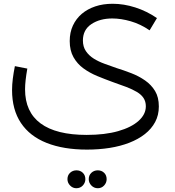

<svg xmlns="http://www.w3.org/2000/svg" viewBox="-20 -516 928 1019"><path d="M442 278Q317 278 227.5 242.5Q138 207 91 136.5Q44 66 44 -38Q44 -67 48 -98.5Q52 -130 59 -165L125 -152Q119 -118 116 -91Q113 -64 113 -42Q113 78 195.5 139Q278 200 440 200Q537 200 607 180Q677 160 715.5 125.5Q754 91 754 48Q754 23 742 4.5Q730 -14 706.5 -28Q683 -42 650.5 -54.5Q618 -67 577 -81Q536 -96 496 -112.5Q456 -129 423 -153Q390 -177 370 -212.5Q350 -248 350 -298Q350 -344 367 -380.5Q384 -417 414 -442.5Q444 -468 485.5 -482Q527 -496 578 -496Q637 -496 698 -476.5Q759 -457 813 -420L774 -355Q726 -388 674 -403Q622 -418 576 -418Q510 -418 465 -388Q420 -358 420 -301Q420 -268 436 -244.5Q452 -221 477.5 -205Q503 -189 535 -177.5Q567 -166 598 -155Q637 -143 677 -127.5Q717 -112 750 -89Q783 -66 803 -33Q823 0 823 49Q823 95 803.5 131.5Q784 168 749 195.5Q714 223 666.5 241.5Q619 260 562 269Q505 278 442 278ZM499 483Q479 483 465 468.5Q451 454 451 435Q451 414 465 401Q479 388 499 388Q519 388 532.5 401Q546 414 546 435Q546 454 532.5 468.5Q519 483 499 483ZM385 483Q366 483 352 468.5Q338 454 338 435Q338 414 352 401Q366 388 386 388Q406 388 419.5 401Q433 414 433 435Q433 454 419.5 468.5Q406 483 385 483Z"/></svg>

Font: Alexandria Light
Style: Regular
Weight: 300
Designer: Mohamed Gaber
Foundry: Kief Type Foundry
Version: Version 5.100